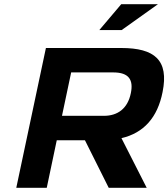

<svg xmlns="http://www.w3.org/2000/svg" viewBox="-20 -900 806 920"><path d="M561 -670H200L58 0H204L252 -228H387L501 0H683L562 -238C669 -263 735 -337 759 -459C790 -612 721 -670 561 -670ZM277 -345 321 -553H523C598 -553 620 -517 607 -454C592 -379 543 -345 478 -345ZM456 -756H563L737 -880H561Z"/></svg>

Font: LT Wave Bold
Style: Italic
Weight: 700
Designer: Daniel Lyons
Version: Version 2.5 (Glyphs App)